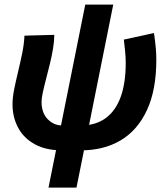

<svg xmlns="http://www.w3.org/2000/svg" viewBox="-20 -652 742 848"><path d="M194.2 176.7 356.6 -631.8H480.2L317.8 176.7ZM253.7 12Q182.5 12 133.7 -14.9Q84.8 -41.7 60 -88.1Q35.3 -134.5 35.3 -191.2Q35.3 -220.9 42.5 -257.3Q49.8 -293.6 59.6 -334Q69.3 -374.4 77.8 -415.5Q86.3 -456.6 88 -494.5L219.8 -498.1Q219.8 -470.7 214.2 -437.2Q208.6 -403.7 200.1 -368.9Q191.6 -334.1 183.1 -301.8Q174.6 -269.5 169 -243.3Q163.5 -217 163.5 -202.1Q163.5 -153.8 190.5 -125.9Q217.5 -98 254 -98ZM337.8 12 338.2 -98Q402.4 -98 446.5 -130.1Q490.6 -162.2 513 -223.8Q535.3 -285.3 535.3 -374.7Q535.3 -387.4 534.6 -398.8Q534 -410.2 532.4 -427.9Q530.8 -445.6 527 -477.1L660.1 -506.1Q665.9 -465.2 668.2 -438.9Q670.4 -412.6 670.4 -387.8Q670.4 -254.4 628.9 -165.4Q587.4 -76.3 512.8 -32.1Q438.2 12 337.8 12Z"/></svg>

Font: Source Sans 3
Style: Italic
Weight: 200
Italic angle: -11°
Designer: Paul D. Hunt
Foundry: Adobe
Version: Version 3.046;hotconv 1.0.118;makeotfexe 2.5.65603